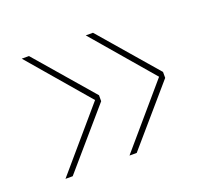

<svg xmlns="http://www.w3.org/2000/svg" viewBox="-77 -530 632 575"><g transform="rotate(-20 239.5 -242.5)"><path d="M41.5 -50.5 205.5 -242 41.5 -433.5H64.5L221.5 -251.5V-232.5L64.5 -50.5ZM245.5 -50.5 409.5 -242 245.5 -433.5H268.5L425.5 -251.5V-232.5L268.5 -50.5Z"/></g></svg>

Font: Anek Devanagari Thin
Style: Regular
Weight: 250
Designer: Kailash Malviya (Devanagari) & Yesha Goshar (Latin)
Foundry: Ek Type
Version: Version 1.003